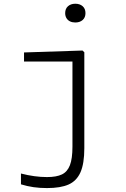

<svg xmlns="http://www.w3.org/2000/svg" viewBox="-20 -774 660 1003"><path d="M225.5 208.5Q188.5 208.5 155.2 203.8Q122 199 89.5 189V132.5Q161 151 225.5 151Q275 151 303.5 137.2Q332 123.5 345.2 89.2Q358.5 55 358.5 -8V-480L381 -452.5H105.5V-500L411 -510L420.5 -501V0Q420.5 80.5 400.5 125.8Q380.5 171 338.5 189.8Q296.5 208.5 225.5 208.5ZM320.5 -705.5Q320.5 -728.5 335.2 -741.5Q350 -754.5 373.5 -754.5Q397 -754.5 411.8 -741.5Q426.5 -728.5 426.5 -705.5Q426.5 -682.5 411.8 -669.5Q397 -656.5 373.5 -656.5Q358 -656.5 346 -662.2Q334 -668 327.2 -679.2Q320.5 -690.5 320.5 -705.5Z"/></svg>

Font: Monaspace Neon Var ExtraLight
Style: Regular
Weight: 200
Designer: Riley Cran and the Lettermatic Team
Version: Version 1.200 (Monaspace Neon Var)